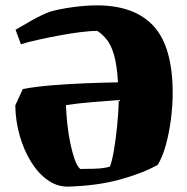

<svg xmlns="http://www.w3.org/2000/svg" viewBox="-20 -684 699 716"><path d="M232 12Q192 12 157 -13Q122 -38 95.5 -81Q69 -124 53.5 -178Q38 -232 37 -291L65 -352Q113 -361 174.5 -366Q236 -371 300 -373.5Q364 -376 420 -377Q416 -443 405 -480Q394 -517 378.5 -536Q363 -555 343 -569Q321 -569 283 -564.5Q245 -560 202.5 -552Q160 -544 121.5 -535.5Q83 -527 58 -519L38 -573Q65 -589 98.5 -608Q132 -627 165 -640Q203 -651 252.5 -657.5Q302 -664 341 -664Q482 -664 553 -586.5Q624 -509 624 -336Q624 -291 617.5 -240Q611 -189 598.5 -143.5Q586 -98 568 -69Q510 -37 425.5 -14Q341 9 232 12ZM279 -54Q336 -54 358 -56.5Q380 -59 390 -63Q398 -83 405 -124.5Q412 -166 417 -216Q422 -266 423 -311Q382 -308 327 -303.5Q272 -299 226 -292Q227 -259 231 -222Q235 -185 242 -151Q249 -117 258 -91Q267 -65 279 -54Z"/></svg>

Font: Labrada ExtraBold
Style: Regular
Weight: 800
Designer: Mercedes Jáuregui
Foundry: Omnibus-Type Team
Version: Version 1.000; ttfautohint (v1.8.4.7-5d5b)